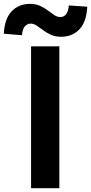

<svg xmlns="http://www.w3.org/2000/svg" viewBox="-71 -983 476 1003"><path d="M91.3 0V-740.8H239V0ZM249.1 -790.9Q217.9 -790.9 195.1 -801.3Q172.3 -811.6 154.4 -825.2Q136.5 -838.8 120.9 -849.2Q105.2 -859.6 89 -859.6Q71.8 -859.6 59.3 -845.8Q46.7 -832.1 43.7 -799.1L-51.1 -806.8Q-46.8 -886.6 -9.3 -924.7Q28.1 -962.8 85.1 -962.8Q115.6 -962.8 138.5 -952.4Q161.3 -942 179.2 -928.3Q197.1 -914.6 212.7 -904.2Q228.2 -893.9 244.4 -893.9Q261.8 -893.9 273.7 -907.7Q285.5 -921.6 288.7 -954.6L384.8 -947.9Q380.4 -867.1 343 -829Q305.6 -790.9 249.1 -790.9Z"/></svg>

Font: Noto Sans TC
Style: Regular
Weight: 100
Designer: Ryoko NISHIZUKA 西塚涼子 (kana, bopomofo & ideographs); Paul D. Hunt (Latin, Greek & Cyrillic); Sandoll Communications 산돌커뮤니
Foundry: Adobe
Version: Version 2.004;hotconv 1.0.118;makeotfexe 2.5.65603